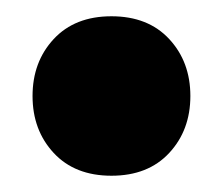

<svg xmlns="http://www.w3.org/2000/svg" viewBox="-20 -419 274 236"><path d="M20 -301Q20 -343 46 -371Q72 -399 117 -399Q162 -399 188 -371Q214 -343 214 -301Q214 -259 188 -231Q162 -203 117 -203Q72 -203 46 -231Q20 -259 20 -301Z"/></svg>

Font: Baloo Bhaijaan
Style: Regular
Weight: 400
Designer: Devika Bhansali and Ek Type
Foundry: Ek Type
Version: Version 1.443;PS 1.000;hotconv 16.6.51;makeotf.lib2.5.65220;